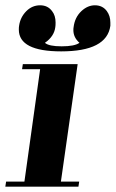

<svg xmlns="http://www.w3.org/2000/svg" viewBox="-20 -702 435 722"><path d="M0 0 2.9 -19H71.8L130.9 -441.9H63L65.9 -460.9H272L209 -19H277.8L274.9 0ZM50.8 -590.8Q50.8 -600.1 51.8 -605Q56.2 -637.2 79.1 -660.2Q101.1 -682.1 130.9 -682.1Q159.7 -682.1 175.8 -660.2Q189 -643.6 189 -617.2Q189 -606 188 -600.1Q183.6 -564.9 148.9 -541Q163.6 -527.8 211.9 -527.8Q260.7 -527.8 278.8 -541Q255.9 -561 255.9 -588.9Q255.9 -596.2 256.8 -600.1Q261.2 -636.7 286.1 -660.2Q309.6 -682.1 336.9 -682.1Q365.7 -682.1 381.8 -660.2Q395 -642.1 395 -617.2V-605Q381.8 -508.8 210 -508.8Q50.8 -508.8 50.8 -590.8Z"/></svg>

Font: Hjet
Style: Italic
Weight: 400
Designer: T. Christopher White
Version: Version 1.2